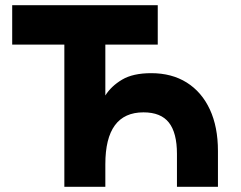

<svg xmlns="http://www.w3.org/2000/svg" viewBox="-20 -720 930 740"><path d="M228 0V-548H27V-700H588V-548H386V-352Q408.5 -388 450.5 -413Q492.5 -438 563 -438Q642 -438 699.8 -401.8Q757.5 -365.5 788.8 -298.2Q820 -231 820 -138V0H662V-127Q662 -208 631 -247.5Q600 -287 533 -287Q386 -287 386 -87V0Z"/></svg>

Font: Overpass Black
Style: Regular
Weight: 900
Designer: Delve Withrington, Dave Bailey, Thomas Jockin
Foundry: Delve Fonts LLC
Version: Version 4.000; ttfautohint (v1.8.3)